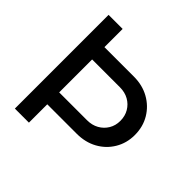

<svg xmlns="http://www.w3.org/2000/svg" viewBox="-180 -857 1014 1014"><g transform="rotate(45 327.0 -350.0)"><path d="M71 0V-700H176V-564H396Q460 -564 510 -536Q560 -508 589 -459.5Q618 -411 618 -349Q618 -289 589 -240.5Q560 -192 510 -164.5Q460 -137 396 -137H176V0ZM176 -226H384Q421 -226 449.5 -242Q478 -258 494.5 -285.5Q511 -313 511 -348Q511 -384 494.5 -412Q478 -440 449.5 -456Q421 -472 384 -472H176Z"/></g></svg>

Font: Red Hat Display Medium
Style: Regular
Weight: 500
Designer: Pentagram, MCKL
Foundry: Pentagram, MCKL
Version: Version 1.023